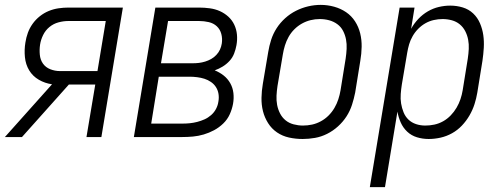

<svg xmlns="http://www.w3.org/2000/svg" viewBox="-38 -561 2058 786"><path d="M-18 0 175 -216Q146 -220 121 -234.5Q96 -249 81.5 -273Q67 -297 64 -327Q61 -357 66 -387Q69 -407 76 -426.5Q83 -446 95.5 -463.5Q108 -481 125 -494.5Q142 -508 161.5 -516Q181 -524 201.5 -527Q222 -530 242 -530H465L377 0H316L352 -215H244L52 0ZM208 -270H361L395 -475H242Q222 -475 201.5 -469.5Q181 -464 164.5 -450.5Q148 -437 138.5 -417.5Q129 -398 126 -378Q123 -358 125 -337Q127 -316 138 -300.5Q149 -285 168 -277.5Q187 -270 208 -270Z M510 0 598 -530H777Q799 -530 821 -527Q843 -524 862 -515.5Q881 -507 896.5 -493Q912 -479 921 -460Q930 -441 932 -419.5Q934 -398 930 -376Q927 -359 920.5 -342Q914 -325 901.5 -311.5Q889 -298 873.5 -288.5Q858 -279 841 -273Q861 -265 877.5 -252Q894 -239 904.5 -220.5Q915 -202 917.5 -180Q920 -158 916 -136Q912 -114 902.5 -93Q893 -72 876 -55.5Q859 -39 838.5 -28Q818 -17 796 -10.5Q774 -4 752 -2Q730 0 708 0ZM751 -302Q764 -302 776.5 -303.5Q789 -305 802 -309Q815 -313 826.5 -319.5Q838 -326 847.5 -336Q857 -346 862.5 -358Q868 -370 870 -383Q873 -403 868 -422Q863 -441 849.5 -453.5Q836 -466 816.5 -470.5Q797 -475 777 -475H650L621 -302ZM708 -55Q724 -55 739 -56.5Q754 -58 769.5 -62Q785 -66 799.5 -72.5Q814 -79 826.5 -90Q839 -101 846.5 -115.5Q854 -130 856 -145Q859 -161 856.5 -176.5Q854 -192 846 -204.5Q838 -217 825.5 -225.5Q813 -234 799 -238.5Q785 -243 769 -245Q753 -247 738 -247H612L581 -55Z M1201 8Q1172 8 1145 2Q1118 -4 1096 -19Q1074 -34 1059.5 -57Q1045 -80 1038.5 -106Q1032 -132 1032.5 -160.5Q1033 -189 1038 -218L1060 -348Q1064 -373 1072 -398Q1080 -423 1094.5 -445.5Q1109 -468 1129.5 -486.5Q1150 -505 1174 -517Q1198 -529 1223.5 -535Q1249 -541 1275 -541Q1303 -541 1330 -533.5Q1357 -526 1379 -511Q1401 -496 1415.5 -473.5Q1430 -451 1436.5 -424.5Q1443 -398 1442.5 -369.5Q1442 -341 1437 -312L1416 -182Q1411 -157 1403 -132Q1395 -107 1380.5 -84.5Q1366 -62 1345.5 -43.5Q1325 -25 1301 -13Q1277 -1 1251.5 3.5Q1226 8 1201 8ZM1202 -47Q1221 -47 1239.5 -51Q1258 -55 1275.5 -64.5Q1293 -74 1307 -88Q1321 -102 1331 -119Q1341 -136 1347 -154.5Q1353 -173 1356 -191L1377 -321Q1380 -341 1381 -361Q1382 -381 1378.5 -399.5Q1375 -418 1366.5 -434.5Q1358 -451 1343 -462Q1328 -473 1309.5 -478Q1291 -483 1271 -483Q1252 -483 1233.5 -478.5Q1215 -474 1198 -464.5Q1181 -455 1167 -441Q1153 -427 1143.5 -410Q1134 -393 1128.5 -375Q1123 -357 1120 -339L1098 -209Q1095 -189 1094 -169.5Q1093 -150 1096.5 -131.5Q1100 -113 1108.5 -96.5Q1117 -80 1131 -68.5Q1145 -57 1164 -52Q1183 -47 1202 -47Z M1476 205 1598 -530H1659L1645 -443Q1657 -465 1674.5 -483.5Q1692 -502 1713.5 -514.5Q1735 -527 1758.5 -532.5Q1782 -538 1805 -538Q1832 -538 1856.5 -530.5Q1881 -523 1899 -506Q1917 -489 1927 -465.5Q1937 -442 1940.5 -417Q1944 -392 1942.5 -365.5Q1941 -339 1937 -312L1916 -182Q1912 -158 1904.5 -134.5Q1897 -111 1884 -88.5Q1871 -66 1853 -47Q1835 -28 1812.5 -15.5Q1790 -3 1765.5 2.5Q1741 8 1717 8Q1692 8 1669 1Q1646 -6 1629 -22Q1612 -38 1602.5 -59.5Q1593 -81 1589 -104L1538 205ZM1703 -47Q1722 -47 1740.5 -51Q1759 -55 1776 -64.5Q1793 -74 1807 -88.5Q1821 -103 1831 -120Q1841 -137 1847 -155Q1853 -173 1856 -191L1877 -321Q1880 -341 1881 -360.5Q1882 -380 1878.5 -398.5Q1875 -417 1866.5 -433.5Q1858 -450 1844 -461.5Q1830 -473 1811.5 -478Q1793 -483 1774 -483Q1756 -483 1738 -479Q1720 -475 1704 -466Q1688 -457 1674.5 -443.5Q1661 -430 1651.5 -413.5Q1642 -397 1637 -380Q1632 -363 1629 -345L1607 -215Q1604 -196 1602.5 -176Q1601 -156 1604 -137.5Q1607 -119 1614 -101.5Q1621 -84 1634 -71.5Q1647 -59 1665 -53Q1683 -47 1703 -47Z"/></svg>

Font: Iosevka Curly Light Oblique
Style: Regular
Weight: 300
Italic angle: -9°
Monospace: yes
Designer: Belleve Invis
Foundry: Belleve Invis
Version: Version 11.1.0; ttfautohint (v1.8.3)